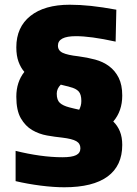

<svg xmlns="http://www.w3.org/2000/svg" viewBox="-20 -781 579 812"><path d="M252 11Q207 11 152 4Q97 -3 46 -15V-143Q98 -130 148.5 -123Q199 -116 244 -116Q284 -116 302 -125Q320 -134 320 -154Q320 -174 302.5 -184Q285 -194 243 -199Q213 -202 179 -208Q145 -214 116 -231Q87 -248 68 -281Q49 -314 49 -372Q49 -434 83 -477Q68 -494 58.5 -519.5Q49 -545 49 -581Q49 -666 108.5 -713.5Q168 -761 275 -761Q318 -761 365 -756Q412 -751 472 -740L469 -605Q414 -617 373 -622.5Q332 -628 301 -628Q225 -628 225 -588Q225 -567 245.5 -557.5Q266 -548 311 -543Q349 -538 382.5 -529Q416 -520 441.5 -501Q467 -482 482 -452Q497 -422 497 -377Q497 -311 459 -267Q477 -250 487 -225.5Q497 -201 497 -168Q497 -80 435 -34.5Q373 11 252 11ZM315 -317Q319 -325 321.5 -334Q324 -343 324 -354Q324 -382 312.5 -394.5Q301 -407 276 -413Q271 -415 257 -418Q243 -421 237 -423Q220 -406 220 -385Q220 -358 233 -346Q246 -334 273 -327Q279 -325 293 -322Q307 -319 315 -317Z"/></svg>

Font: Encode Sans Narrow
Style: ExtraBold
Weight: 800
Designer: Pablo Impallari, Andres Torresi
Foundry: Pablo Impallari, Andres Torresi
Version: Version 1.000; ttfautohint (v1.00) -l 8 -r 50 -G 200 -x 14 -